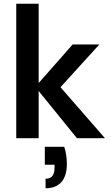

<svg xmlns="http://www.w3.org/2000/svg" viewBox="-20 -740 596 1028"><path d="M392 0 169 -275 369 -502H512L262 -227L263 -320L542 0ZM67 0V-720H187V0ZM224 268V217Q249 217 260.5 202Q272 187 272 157V142H220V46H324Q332 70 335 94Q338 118 338 138Q338 201 309 234.5Q280 268 224 268Z"/></svg>

Font: DM Sans 16pt SemiBold
Style: Regular
Weight: 600
Version: Version 4.004;gftools[0.9.30]